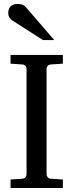

<svg xmlns="http://www.w3.org/2000/svg" viewBox="-20 -948 370 968"><path d="M33.2 0V-43L92.8 -46.9Q103.5 -47.9 108.6 -54.7Q113.8 -61.5 113.8 -68.8V-602.1Q113.8 -609.4 108.6 -615.7Q103.5 -622.1 92.8 -623L33.2 -627V-670.9H296.9V-627L235.8 -623Q225.6 -622.1 220.2 -615.7Q214.8 -609.4 214.8 -602.1V-68.8Q214.8 -61.5 220.2 -54.7Q225.6 -47.9 235.8 -46.9L296.9 -43V0ZM196.3 -746.1 44.4 -843.3Q33.7 -850.1 27.6 -859.9Q21.5 -869.6 21.5 -883.3Q21.5 -891.1 23.9 -899.2Q26.4 -907.2 31.7 -913.6Q37.1 -919.9 45.9 -924.1Q54.7 -928.2 67.4 -928.2Q78.1 -928.2 85.4 -926.5Q92.8 -924.8 98.6 -921.4Q104.5 -918 109.4 -912.8Q114.3 -907.7 119.6 -901.4L253.4 -746.1Z"/></svg>

Font: BabelStone Ogham Bound
Style: Regular
Weight: 400
Designer: Andrew West
Foundry: BabelStone
Version: Version 2.02 March 14, 2022